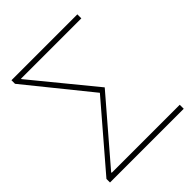

<svg xmlns="http://www.w3.org/2000/svg" viewBox="-195 -807 952 952"><g transform="rotate(-45 281.5 -331.0)"><path d="M67 -11V-7H544V21H27V-4L306 -329L40 -658V-683H502V-655H79V-652L342 -331Z"/></g></svg>

Font: LINE Seed Sans KR Thin
Style: Regular
Weight: 250
Designer: LINE BX Design & Sandoll Inc & Dalton Maag Ltd
Foundry: Sandoll Inc.
Version: Version 1.000